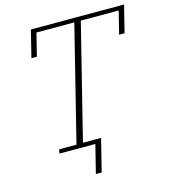

<svg xmlns="http://www.w3.org/2000/svg" viewBox="-124 -796 927 1053"><g transform="rotate(-15 339.5 -269.0)"><path d="M130 -23H228L390 -674H175L143 -545H112L150 -698H679L641 -545H610L642 -674H427L265 -24H368L322 160H289L329 0H125Z"/></g></svg>

Font: IBM Plex Serif ExtLt
Style: Italic
Weight: 200
Italic angle: -14°
Designer: Mike Abbink, Paul van der Laan, Pieter van Rosmalen
Foundry: Bold Monday
Version: Version 3.001